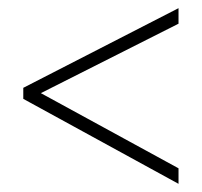

<svg xmlns="http://www.w3.org/2000/svg" viewBox="-20 -591 495 470"><path d="M417 -141 37 -349V-376L417 -571V-533L80 -363L417 -179Z"/></svg>

Font: Noto Sans Lao Condensed ExtraLight
Style: Regular
Weight: 200
Width: 3
Designer: Monotype Design Team
Foundry: Monotype Imaging Inc.
Version: Version 2.003; ttfautohint (v1.8.4.7-5d5b)